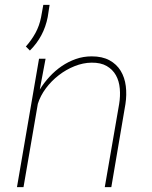

<svg xmlns="http://www.w3.org/2000/svg" viewBox="-20 -770 627 790"><path d="M143.6 -401.4Q161.1 -429.7 183.8 -454.3Q206.5 -479 233.6 -497.6Q260.7 -516.1 291.7 -527.1Q322.8 -538.1 357.4 -538.1Q400.9 -538.1 430.4 -522Q460 -505.9 476.6 -478.5Q493.2 -451.2 497.6 -415.8Q502 -380.4 496.1 -341.8L438 0H411.1L470.2 -341.8Q475.6 -374.5 472.9 -405.5Q470.2 -436.5 457 -460.2Q443.8 -483.9 419.2 -498.3Q394.5 -512.7 356.4 -512.2Q321.8 -511.7 286.9 -497.8Q252 -483.9 221.7 -460.4Q191.4 -437 168.7 -406.5Q146 -376 135.7 -342.8L76.7 0H49.8L140.6 -528.3H167.5L143.6 -401.4ZM176.3 -699.7Q160.6 -619.1 103 -562L86.4 -578.6Q109.9 -605 126 -634.5Q142.1 -664.1 148.9 -698.7L158.2 -750H184.1Z"/></svg>

Font: Roboto Mono Thin
Style: Italic
Weight: 250
Designer: Google
Version: Version 2.000985; 2015; ttfautohint (v1.3)